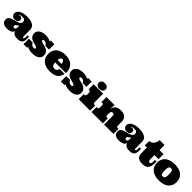

<svg xmlns="http://www.w3.org/2000/svg" viewBox="580 -2809 4882 4882"><g transform="rotate(45 3020.5 -368.5)"><path d="M280.8 -470.2Q255.9 -470.2 238 -466.6Q220.2 -462.9 207.5 -458Q194.8 -453.1 186.5 -447Q178.2 -440.9 171.9 -436L176.8 -431.2Q186 -436 197 -440.9Q208 -445.8 225.1 -445.8Q253.9 -445.8 274.9 -427Q295.9 -408.2 295.9 -367.2Q295.9 -328.1 263.9 -304.4Q231.9 -280.8 178.2 -280.8Q127 -280.8 96.4 -310.3Q65.9 -339.8 65.9 -394Q65.9 -423.8 82.5 -453.4Q99.1 -482.9 134 -506.3Q168.9 -529.8 222.9 -544.9Q276.9 -560.1 353 -560.1Q443.8 -560.1 501.5 -543Q559.1 -525.9 591.1 -499Q623 -472.2 635 -438Q647 -403.8 647 -369.1V-178.2Q647 -133.8 649.9 -117.9Q652.8 -102.1 671.9 -102.1Q687 -102.1 693.1 -116.5Q699.2 -130.9 699.2 -166V-227.1H754.9V-165Q754.9 -121.1 747.6 -87.2Q740.2 -53.2 719.7 -29.1Q699.2 -4.9 664.1 7.6Q628.9 20 574.2 20Q524.9 20 492.4 9.5Q460 -1 440.9 -16.6Q421.9 -32.2 413.8 -49.1Q405.8 -65.9 405.8 -79.1H397.9Q395 -59.1 381.1 -41Q367.2 -22.9 342.5 -9Q317.9 4.9 283.4 13.4Q249 22 205.1 22Q163.1 22 128.7 13.9Q94.2 5.9 70.1 -11.5Q45.9 -28.8 32.5 -56.4Q19 -84 19 -122.1Q19 -168.9 45.4 -196Q71.8 -223.1 111.8 -239Q151.9 -254.9 199 -264.9Q246.1 -274.9 286.1 -289.1Q326.2 -303.2 352.5 -325.7Q378.9 -348.1 378.9 -389.2Q378.9 -425.8 356 -448Q333 -470.2 280.8 -470.2ZM378.9 -258.8Q368.2 -243.2 352.1 -233.6Q335.9 -224.1 321 -215.1Q306.2 -206.1 295.2 -193.6Q284.2 -181.2 284.2 -160.2Q284.2 -144 293 -131.1Q301.8 -118.2 327.1 -118.2Q350.1 -118.2 364.5 -136Q378.9 -153.8 378.9 -186Z M1341.3 -359.9H1207Q1192.9 -395 1163.1 -415.5Q1133.3 -436 1101.1 -436Q1079.1 -436 1066.2 -428Q1053.2 -419.9 1053.2 -403.8Q1053.2 -383.8 1075.7 -373.8Q1098.1 -363.8 1132.1 -356Q1166 -348.1 1205.6 -337.2Q1245.1 -326.2 1279.1 -305.7Q1313 -285.2 1335.4 -250.5Q1357.9 -215.8 1357.9 -159.2Q1357.9 -115.2 1338.4 -82.5Q1318.8 -49.8 1284.9 -28.8Q1251 -7.8 1205.1 2.7Q1159.2 13.2 1106 13.2Q1054.2 13.2 1008.1 3.2Q961.9 -6.8 919.9 -30.8L915 2.9H786.1V-192.9H919.9Q939 -153.8 968 -132.3Q997.1 -110.8 1032.2 -110.8Q1059.1 -110.8 1070.6 -120.8Q1082 -130.9 1082 -143.1Q1082 -163.1 1059.6 -174.1Q1037.1 -185.1 1004.2 -193.6Q971.2 -202.1 931.6 -212.6Q892.1 -223.1 859.1 -243.2Q826.2 -263.2 803.7 -297.1Q781.2 -331.1 781.2 -386.2Q781.2 -425.8 799.1 -458.5Q816.9 -491.2 850.1 -513.7Q883.3 -536.1 928.2 -548.1Q973.1 -560.1 1026.9 -560.1Q1086.9 -560.1 1135 -546.6Q1183.1 -533.2 1207 -517.1L1211.9 -551.8H1341.3Z M1683.1 -238.8Q1685.1 -166 1710.7 -138.4Q1736.3 -110.8 1784.2 -110.8Q1800.3 -110.8 1815.7 -115.5Q1831.1 -120.1 1844.2 -130.6Q1857.4 -141.1 1866.9 -158.4Q1876.5 -175.8 1879.4 -202.1H2057.1Q2047.4 -139.2 2021.2 -96.7Q1995.1 -54.2 1954.1 -28.1Q1913.1 -2 1858.6 9.5Q1804.2 21 1737.3 21Q1668.5 21 1607.9 3.4Q1547.4 -14.2 1501.7 -50Q1456.1 -85.9 1430.2 -140.4Q1404.3 -194.8 1404.3 -270Q1404.3 -341.8 1428.7 -396Q1453.1 -450.2 1497.3 -486.6Q1541.5 -522.9 1601.8 -541.5Q1662.1 -560.1 1734.4 -560.1Q1823.2 -560.1 1887.2 -536.6Q1951.2 -513.2 1991.7 -471.2Q2032.2 -429.2 2051.3 -370.1Q2070.3 -311 2069.3 -238.8ZM1755.4 -428.2Q1721.2 -428.2 1704.8 -404.1Q1688.5 -379.9 1683.1 -324.2H1826.2Q1823.2 -372.1 1805.7 -400.1Q1788.1 -428.2 1755.4 -428.2Z M2684.6 -359.9H2550.3Q2536.1 -395 2506.3 -415.5Q2476.6 -436 2444.3 -436Q2422.4 -436 2409.4 -428Q2396.5 -419.9 2396.5 -403.8Q2396.5 -383.8 2418.9 -373.8Q2441.4 -363.8 2475.3 -356Q2509.3 -348.1 2548.8 -337.2Q2588.4 -326.2 2622.3 -305.7Q2656.2 -285.2 2678.7 -250.5Q2701.2 -215.8 2701.2 -159.2Q2701.2 -115.2 2681.6 -82.5Q2662.1 -49.8 2628.2 -28.8Q2594.2 -7.8 2548.3 2.7Q2502.4 13.2 2449.2 13.2Q2397.5 13.2 2351.3 3.2Q2305.2 -6.8 2263.2 -30.8L2258.3 2.9H2129.4V-192.9H2263.2Q2282.2 -153.8 2311.3 -132.3Q2340.3 -110.8 2375.5 -110.8Q2402.3 -110.8 2413.8 -120.8Q2425.3 -130.9 2425.3 -143.1Q2425.3 -163.1 2402.8 -174.1Q2380.4 -185.1 2347.4 -193.6Q2314.5 -202.1 2274.9 -212.6Q2235.4 -223.1 2202.4 -243.2Q2169.4 -263.2 2147 -297.1Q2124.5 -331.1 2124.5 -386.2Q2124.5 -425.8 2142.3 -458.5Q2160.2 -491.2 2193.4 -513.7Q2226.6 -536.1 2271.5 -548.1Q2316.4 -560.1 2370.1 -560.1Q2430.2 -560.1 2478.3 -546.6Q2526.4 -533.2 2550.3 -517.1L2555.2 -551.8H2684.6Z M3108.4 -538.1V-233.9Q3108.4 -201.2 3124.5 -191.2Q3140.6 -181.2 3165.5 -181.2H3178.7V0H2767.6V-181.2H2786.6Q2812.5 -181.2 2825 -197.5Q2837.4 -213.9 2837.4 -232.9V-301.8Q2837.4 -330.1 2819.6 -343.5Q2801.8 -356.9 2778.3 -356.9H2767.6V-538.1ZM2829.6 -658.2Q2829.6 -700.2 2861.6 -730Q2893.6 -759.8 2952.6 -759.8Q3012.7 -759.8 3045.2 -730Q3077.6 -700.2 3077.6 -658.2Q3077.6 -615.2 3045.2 -585.7Q3012.7 -556.2 2952.6 -556.2Q2893.6 -556.2 2861.6 -585.7Q2829.6 -615.2 2829.6 -658.2Z M3678.7 -312Q3678.7 -331.1 3674.1 -342.5Q3669.4 -354 3662.4 -360.1Q3655.3 -366.2 3646.5 -368.2Q3637.7 -370.1 3629.4 -370.1Q3597.7 -370.1 3582 -351.6Q3566.4 -333 3566.4 -298.8V-229Q3566.4 -203.1 3575.4 -192.1Q3584.5 -181.2 3610.4 -181.2H3636.7V0H3228.5V-181.2H3257.3Q3277.3 -181.2 3287.8 -194.1Q3298.3 -207 3298.3 -225.1V-317.9Q3298.3 -340.8 3284.9 -348.9Q3271.5 -356.9 3254.4 -356.9H3228.5V-538.1H3518.6L3508.3 -403.8H3516.6Q3527.3 -479 3582.5 -519.5Q3637.7 -560.1 3732.4 -560.1Q3799.3 -560.1 3841.3 -541Q3883.3 -522 3906.5 -492.9Q3929.7 -463.9 3938 -429.9Q3946.3 -396 3946.3 -366.2V-229Q3946.3 -203.1 3955.3 -192.1Q3964.4 -181.2 3990.2 -181.2H4016.6V0H3678.7Z M4307.1 -470.2Q4282.2 -470.2 4264.4 -466.6Q4246.6 -462.9 4233.9 -458Q4221.2 -453.1 4212.9 -447Q4204.6 -440.9 4198.2 -436L4203.1 -431.2Q4212.4 -436 4223.4 -440.9Q4234.4 -445.8 4251.5 -445.8Q4280.3 -445.8 4301.3 -427Q4322.3 -408.2 4322.3 -367.2Q4322.3 -328.1 4290.3 -304.4Q4258.3 -280.8 4204.6 -280.8Q4153.3 -280.8 4122.8 -310.3Q4092.3 -339.8 4092.3 -394Q4092.3 -423.8 4108.9 -453.4Q4125.5 -482.9 4160.4 -506.3Q4195.3 -529.8 4249.3 -544.9Q4303.2 -560.1 4379.4 -560.1Q4470.2 -560.1 4527.8 -543Q4585.4 -525.9 4617.4 -499Q4649.4 -472.2 4661.4 -438Q4673.3 -403.8 4673.3 -369.1V-178.2Q4673.3 -133.8 4676.3 -117.9Q4679.2 -102.1 4698.2 -102.1Q4713.4 -102.1 4719.5 -116.5Q4725.6 -130.9 4725.6 -166V-227.1H4781.2V-165Q4781.2 -121.1 4773.9 -87.2Q4766.6 -53.2 4746.1 -29.1Q4725.6 -4.9 4690.4 7.6Q4655.3 20 4600.6 20Q4551.3 20 4518.8 9.5Q4486.3 -1 4467.3 -16.6Q4448.2 -32.2 4440.2 -49.1Q4432.1 -65.9 4432.1 -79.1H4424.3Q4421.4 -59.1 4407.5 -41Q4393.6 -22.9 4368.9 -9Q4344.2 4.9 4309.8 13.4Q4275.4 22 4231.4 22Q4189.5 22 4155 13.9Q4120.6 5.9 4096.4 -11.5Q4072.3 -28.8 4058.8 -56.4Q4045.4 -84 4045.4 -122.1Q4045.4 -168.9 4071.8 -196Q4098.1 -223.1 4138.2 -239Q4178.2 -254.9 4225.3 -264.9Q4272.5 -274.9 4312.5 -289.1Q4352.5 -303.2 4378.9 -325.7Q4405.3 -348.1 4405.3 -389.2Q4405.3 -425.8 4382.3 -448Q4359.4 -470.2 4307.1 -470.2ZM4405.3 -258.8Q4394.5 -243.2 4378.4 -233.6Q4362.3 -224.1 4347.4 -215.1Q4332.5 -206.1 4321.5 -193.6Q4310.5 -181.2 4310.5 -160.2Q4310.5 -144 4319.3 -131.1Q4328.1 -118.2 4353.5 -118.2Q4376.5 -118.2 4390.9 -136Q4405.3 -153.8 4405.3 -186Z M5135.3 -719.2V-538.1H5281.2V-356.9H5135.3V-207Q5135.3 -174.8 5144.3 -154.3Q5153.3 -133.8 5181.6 -133.8Q5197.3 -133.8 5206.8 -139.9Q5216.3 -146 5221.9 -156Q5227.5 -166 5229 -179Q5230.5 -191.9 5230.5 -207V-279.8H5286.6V-201.2Q5286.6 -153.8 5276.6 -112.8Q5266.6 -71.8 5242.4 -42Q5218.3 -12.2 5176.8 5.4Q5135.3 22.9 5072.3 22.9Q5002.4 22.9 4960.9 5.9Q4919.4 -11.2 4897.9 -41Q4876.5 -70.8 4869.9 -111.8Q4863.3 -152.8 4863.3 -201.2V-356.9H4786.6V-518.1Q4823.2 -518.1 4854.7 -533.9Q4886.2 -549.8 4908.9 -577.9Q4931.6 -606 4944.1 -642.1Q4956.5 -678.2 4956.5 -719.2Z M5316.4 -270Q5316.4 -341.8 5341.3 -396Q5366.2 -450.2 5412.4 -486.6Q5458.5 -522.9 5523.4 -541.5Q5588.4 -560.1 5668.5 -560.1Q5748.5 -560.1 5813.5 -541.5Q5878.4 -522.9 5924.3 -486.6Q5970.2 -450.2 5995.4 -396Q6020.5 -341.8 6020.5 -270Q6020.5 -199.2 5995.4 -144.5Q5970.2 -89.8 5924.3 -53Q5878.4 -16.1 5813.5 2.4Q5748.5 21 5668.5 21Q5588.4 21 5523.4 2.4Q5458.5 -16.1 5412.4 -53Q5366.2 -89.8 5341.3 -144.5Q5316.4 -199.2 5316.4 -270ZM5594.2 -270Q5594.2 -229 5597.9 -200.4Q5601.6 -171.9 5609.9 -154.5Q5618.2 -137.2 5632.3 -129.2Q5646.5 -121.1 5668.5 -121.1Q5690.4 -121.1 5704.3 -129.2Q5718.3 -137.2 5726.8 -154.5Q5735.4 -171.9 5738.8 -200.4Q5742.2 -229 5742.2 -270Q5742.2 -352.1 5726.8 -385Q5711.4 -418 5668.5 -418Q5646.5 -418 5632.3 -410.4Q5618.2 -402.8 5609.9 -385.5Q5601.6 -368.2 5597.9 -339.6Q5594.2 -311 5594.2 -270Z"/></g></svg>

Font: Ultra
Style: Regular
Weight: 400
Designer: Astigmatic (AOETI)
Foundry: Astigmatic (AOETI)
Version: Version 1.000